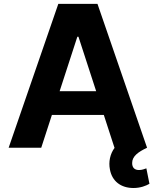

<svg xmlns="http://www.w3.org/2000/svg" viewBox="-20 -747 788 971"><path d="M188.6 0 242.5 -165.8H505L558.9 0H560C536.2 31.6 528.4 72.4 535.9 110.1C546.9 170.1 592 203.8 654.8 203.8C691.1 203.8 718.4 192.5 735.8 182.5L720.2 104.4C710.6 107.6 698.9 112.9 682.9 112.9C660.2 112.9 648.1 100.1 648.4 77.4C648.1 43.3 679.3 21 724.1 0H723.7L473 -727.3H274.9L23.8 0ZM281.6 -285.9 371.1 -561.1H376.8L466.3 -285.9Z"/></svg>

Font: Karasuma Gothic
Style: Bold
Weight: 700
Designer: Rasmus Andersson / Ryoko Nishizuka
Foundry: Genbu
Version: Version 1.00